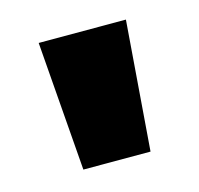

<svg xmlns="http://www.w3.org/2000/svg" viewBox="-53 -770 383 370"><g transform="rotate(-15 138.5 -585.0)"><path d="M226 -714 206 -456H72L52 -714Z"/></g></svg>

Font: Noto Sans Lao SemiCondensed Black
Style: Regular
Weight: 900
Width: 4
Designer: Monotype Design Team
Foundry: Monotype Imaging Inc.
Version: Version 2.003; ttfautohint (v1.8.4.7-5d5b)